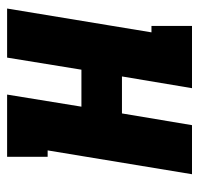

<svg xmlns="http://www.w3.org/2000/svg" viewBox="-30 -530 560 540"><g transform="rotate(90 250.0 -260.0)"><path d="M4 0 71 -406H53V-520H228L195 -323H299L332 -520H470L403 -114H421V0H246L280 -209H176L142 0Z"/></g></svg>

Font: Iosevka Curly Slab Heavy
Style: Italic
Weight: 900
Italic angle: -9°
Monospace: yes
Designer: Belleve Invis
Foundry: Belleve Invis
Version: Version 22.1.2; ttfautohint (v1.8.4)